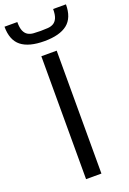

<svg xmlns="http://www.w3.org/2000/svg" viewBox="-260 -1041 739 1101"><g transform="rotate(-20 109.5 -490.5)"><path d="M-77.6 -981.4Q-77.6 -899.4 -30.8 -862.3Q16.1 -825.2 109.9 -825.2Q203.6 -825.2 250.5 -862.3Q297.4 -899.4 297.4 -981.4H219.2Q219.2 -946.3 210.9 -927.2Q202.6 -908.2 188 -899.4Q173.3 -890.6 153.3 -889.2Q133.3 -887.7 109.9 -887.7Q86.4 -887.7 66.4 -889.2Q46.4 -890.6 31.7 -899.4Q17.1 -908.2 8.8 -927.2Q0.5 -946.3 0.5 -981.4ZM63 -750H156.7V0H63Z"/></g></svg>

Font: Michroma
Style: Regular
Weight: 400
Version: Version 1.000